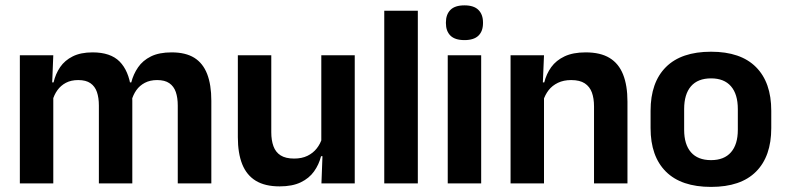

<svg xmlns="http://www.w3.org/2000/svg" viewBox="-20 -702 3010 735"><path d="M789 0H660.5V-298Q660.5 -328 653 -349.8Q645.5 -371.5 628.2 -383.5Q611 -395.5 581.5 -395.5Q554.5 -395.5 534.5 -385Q514.5 -374.5 502 -356.8Q489.5 -339 483.5 -316.5L469.5 -386.5H482.5Q490.5 -418 508.5 -444.2Q526.5 -470.5 557.8 -486Q589 -501.5 637 -501.5Q690.5 -501.5 723.8 -480.8Q757 -460 773 -418.8Q789 -377.5 789 -316.5ZM184 0H56V-490.5H184L179 -366L184 -360.5ZM486.5 0H358.5V-298Q358.5 -328 351 -349.8Q343.5 -371.5 326.2 -383.5Q309 -395.5 279.5 -395.5Q252 -395.5 232.2 -385Q212.5 -374.5 199.8 -356.8Q187 -339 181 -316.5L161 -386.5H185Q192.5 -419 210.2 -445Q228 -471 258.5 -486.2Q289 -501.5 334.5 -501.5Q403 -501.5 437.8 -466.5Q472.5 -431.5 481.5 -364.5Q483.5 -354.5 485 -341.2Q486.5 -328 486.5 -316.5Z M890.5 -490.5H1018.5V-195.5Q1018.5 -165 1026.8 -142.2Q1035 -119.5 1054.2 -107.2Q1073.5 -95 1106 -95Q1135.5 -95 1157 -105.5Q1178.5 -116 1192.5 -133.8Q1206.5 -151.5 1213 -173.5L1233 -104H1209Q1201 -72 1182.2 -45.8Q1163.5 -19.5 1131.2 -4Q1099 11.5 1050.5 11.5Q994.5 11.5 959.2 -10Q924 -31.5 907.2 -73.5Q890.5 -115.5 890.5 -177ZM1210 -490.5H1338V0H1210.5L1215 -119L1210 -129.5Z M1579.5 0H1451V-661H1579.5Z M1822 0H1694V-490.5H1822ZM1758 -548.5Q1721.5 -548.5 1704.2 -565.8Q1687 -583 1687 -613.5V-616Q1687 -646.5 1704.2 -664Q1721.5 -681.5 1758 -681.5Q1794 -681.5 1811.5 -664Q1829 -646.5 1829 -616V-613.5Q1829 -582.5 1811.5 -565.5Q1794 -548.5 1758 -548.5Z M2382 0H2254V-294.5Q2254 -325.5 2245.8 -348Q2237.5 -370.5 2218.5 -383Q2199.5 -395.5 2166.5 -395.5Q2137.5 -395.5 2115.8 -385Q2094 -374.5 2080.2 -356.8Q2066.5 -339 2059.5 -316.5L2039.5 -386.5H2063.5Q2071.5 -419 2090.2 -445Q2109 -471 2141.2 -486.2Q2173.5 -501.5 2222 -501.5Q2278.5 -501.5 2313.5 -480.2Q2348.5 -459 2365.2 -417Q2382 -375 2382 -313ZM2062.5 0H1934.5V-490.5H2062.5L2057.5 -371L2062.5 -360.5Z M2702 13.5Q2588 13.5 2529.2 -45Q2470.5 -103.5 2470.5 -211.5V-278Q2470.5 -386.5 2529.2 -445.2Q2588 -504 2702 -504Q2815.5 -504 2874 -445.2Q2932.5 -386.5 2932.5 -278V-211.5Q2932.5 -103.5 2874.2 -45Q2816 13.5 2702 13.5ZM2702 -89Q2752 -89 2778.2 -119Q2804.5 -149 2804.5 -205V-284.5Q2804.5 -341.5 2778.2 -371.8Q2752 -402 2702 -402Q2651.5 -402 2625.2 -371.8Q2599 -341.5 2599 -284.5V-205Q2599 -149 2625.2 -119Q2651.5 -89 2702 -89Z"/></svg>

Font: Anek Devanagari SemiBold
Style: Regular
Weight: 600
Designer: Kailash Malviya (Devanagari) & Yesha Goshar (Latin)
Foundry: Ek Type
Version: Version 1.003